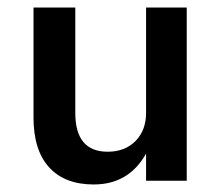

<svg xmlns="http://www.w3.org/2000/svg" viewBox="-20 -480 585 510"><path d="M180 -180Q180 -77 266 -77Q312 -77 340 -105.5Q368 -134 368 -180V-460H476V0H368V-72Q322 10 229 10Q152 10 110.5 -35.5Q69 -81 69 -168V-460H180Z"/></svg>

Font: Renner* Medium
Style: Medium
Weight: 500
Version: Version 003.000 ; ttfautohint (v0.97) -l 8 -r 50 -G 200 -x 1